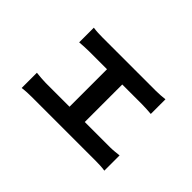

<svg xmlns="http://www.w3.org/2000/svg" viewBox="-83 -841 1166 1166"><g transform="rotate(45 500.0 -257.5)"><path d="M146 -104V27C173 23 204 22 228 22H781C798 22 835 23 856 27V-104C836 -102 808 -98 781 -98H563V-420H734C757 -420 787 -418 812 -416V-542C788 -539 758 -537 734 -537H276C254 -537 219 -538 197 -542V-416C219 -418 255 -420 276 -420H432V-98H228C203 -98 172 -101 146 -104Z"/></g></svg>

Font: Noto Sans TC
Style: Bold
Weight: 700
Designer: Ryoko NISHIZUKA 西塚涼子 (kana, bopomofo & ideographs); Paul D. Hunt (Latin, Greek & Cyrillic); Sandoll Communications 산돌커뮤니
Foundry: Adobe
Version: Version 2.004;hotconv 1.0.118;makeotfexe 2.5.65603